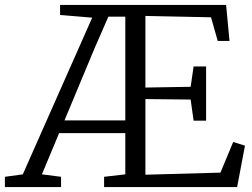

<svg xmlns="http://www.w3.org/2000/svg" viewBox="-50 -763 1027 783"><path d="M-30 0V-42L43 -52L326 -691L195 -702V-743H872L886 -596H838L810.5 -692.5L543 -698V-406L727.5 -409L739.5 -492H790.5V-271H739.5L727.5 -357L543 -359V-50.5L849 -59L901 -184L949 -169L917 0H374.5V-42L461 -52V-220H191L121 -52L199 -42V0ZM213 -272H461V-695H392L336 -567Z"/></svg>

Font: Merriweather Light 18pt Light
Style: Regular
Weight: 300
Version: Version 2.100